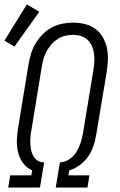

<svg xmlns="http://www.w3.org/2000/svg" viewBox="-22 -845 542 865"><path d="M15 0 24 -55H119L123 -78Q98 -88 82 -110Q66 -132 59.5 -159Q53 -186 54 -214.5Q55 -243 60 -271L107 -558Q111 -582 118.5 -605.5Q126 -629 139.5 -651Q153 -673 171.5 -691.5Q190 -710 212.5 -722Q235 -734 260 -738.5Q285 -743 308 -743Q335 -743 361 -736.5Q387 -730 407.5 -715Q428 -700 441 -677.5Q454 -655 459.5 -629.5Q465 -604 464 -577Q463 -550 459 -522L411 -236Q407 -211 398.5 -186Q390 -161 375 -139.5Q360 -118 337.5 -101.5Q315 -85 290 -77L286 -55H381L372 0H229L248 -114H251Q273 -115 292.5 -129Q312 -143 323.5 -162.5Q335 -182 341.5 -203Q348 -224 352 -245L399 -531Q402 -550 403 -568.5Q404 -587 401.5 -604.5Q399 -622 392 -638Q385 -654 372.5 -665.5Q360 -677 343 -682.5Q326 -688 307 -688Q290 -688 272.5 -684Q255 -680 239 -670Q223 -660 210.5 -646Q198 -632 189 -616Q180 -600 175 -583Q170 -566 167 -549L120 -262Q117 -248 115.5 -232.5Q114 -217 114.5 -202Q115 -187 117.5 -173Q120 -159 126 -146Q132 -133 143.5 -124Q155 -115 170 -114H177L158 0ZM43 -635 -2 -662 99 -825 155 -792Z"/></svg>

Font: Iosevka Slab Light Oblique
Style: Regular
Weight: 300
Italic angle: -9°
Monospace: yes
Designer: Belleve Invis
Foundry: Belleve Invis
Version: Version 11.1.1; ttfautohint (v1.8.3)